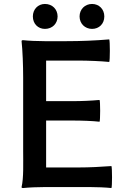

<svg xmlns="http://www.w3.org/2000/svg" viewBox="-20 -945 640 970"><path d="M97 -368V-184C97 -122 100 -46 89 0C89 2 89 5 97 5C124 2 171 0 208 0H320H432C469 0 516 2 543 5C547 0 547 -99 543 -106C488 -102 433 -99 378 -99H213V-336H348C393 -336 450 -334 483 -330C487 -336 487 -434 483 -440C438 -436 393 -434 348 -434H213V-639H373C426 -639 493 -636 532 -632C536 -639 536 -737 532 -746C460 -740 388 -737 315 -737H206C169 -737 124 -739 97 -742C94 -742 89 -742 89 -737C94 -691 97 -615 97 -553V-368ZM253 -907C242 -918 226 -925 207 -925C172 -925 146 -898 146 -862C146 -825 172 -799 207 -799C226 -799 242 -806 253 -817C264 -828 271 -844 271 -862C271 -880 264 -896 253 -907ZM400 -817C411 -806 427 -799 445 -799C481 -799 507 -825 507 -862C507 -898 481 -925 445 -925C427 -925 411 -918 400 -907C389 -896 382 -880 382 -862C382 -844 389 -828 400 -817Z"/></svg>

Font: GenSekiGothic2 TW M
Style: Regular
Weight: 500
Version: Version 2.100;PS 2.1;hotconv 16.6.51;makeotf.lib2.5.65220 DE